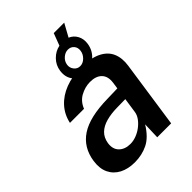

<svg xmlns="http://www.w3.org/2000/svg" viewBox="-217 -860 980 980"><g transform="rotate(-45 273.0 -370.0)"><path d="M423 -749.5 384.5 -679.5Q409.5 -669 422.8 -644.8Q436 -620.5 431.5 -588.5Q425 -545 392.2 -517.2Q359.5 -489.5 317.5 -489.5Q276.5 -489.5 252.5 -518Q228.5 -546.5 234.5 -590.5Q239.5 -626 264.5 -651.5Q289.5 -677 322.5 -683.5L347.5 -749.5ZM380.5 -587.5Q384 -609.5 371.8 -624.2Q359.5 -639 338.5 -639Q319.5 -639 302.2 -624.2Q285 -609.5 281.5 -587.5Q278.5 -567 291.2 -550.8Q304 -534.5 324 -534.5Q344.5 -534.5 361 -550.8Q377.5 -567 380.5 -587.5ZM174 10Q126 10 91 -8.2Q56 -26.5 39.5 -60.8Q23 -95 30 -144Q42.5 -229.5 108.5 -273Q174.5 -316.5 304.5 -318.5L377.5 -320.5L382.5 -355.5Q388.5 -398 366.2 -420.5Q344 -443 300.5 -442.5Q265.5 -442 232.2 -424Q199 -406 183.5 -367H82Q92.5 -416.5 125 -452.5Q157.5 -488.5 207.5 -507.8Q257.5 -527 318.5 -527Q389.5 -527 431.8 -506.5Q474 -486 490 -449Q506 -412 498.5 -362.5L445.5 0H345L348 -90.5Q312.5 -32.5 269.2 -11.2Q226 10 174 10ZM224.5 -72.5Q246 -72.5 267.8 -80.8Q289.5 -89 308.2 -103.2Q327 -117.5 339.8 -135Q352.5 -152.5 355.5 -171.5L367.5 -253L308 -252Q264 -251.5 229.2 -242Q194.5 -232.5 173 -211.8Q151.5 -191 146 -156.5Q140.5 -117 163 -94.8Q185.5 -72.5 224.5 -72.5Z"/></g></svg>

Font: Public Sans Thin SemiBold
Style: Italic
Weight: 600
Italic angle: -8°
Version: Version 2.001